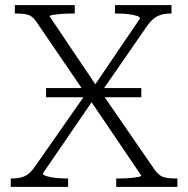

<svg xmlns="http://www.w3.org/2000/svg" viewBox="-20 -730 734 750"><path d="M160 -386H532V-350H160ZM38 -677V-710H272V-677H255Q237 -677 218.5 -675.5Q200 -674 187 -672Q174 -670 174 -666L363 -385L367 -382L584 -67Q601 -44 618 -38.5Q635 -33 663 -33H673V0H434V-33H451Q469 -33 487.5 -34.5Q506 -36 519 -38.5Q532 -41 532 -44L328 -345L324 -349L122 -645Q106 -668 89 -672.5Q72 -677 44 -677ZM22 0V-33H31Q58 -33 78 -42.5Q98 -52 117 -80L326 -379L347 -344L147 -52Q147 -47 160 -42.5Q173 -38 193 -35.5Q213 -33 231 -33H246V0ZM368 -359 343 -387 527 -658Q527 -664 514.5 -668Q502 -672 483 -674.5Q464 -677 445 -677H429V-710H650V-677H645Q617 -677 596.5 -667.5Q576 -658 557 -632Z"/></svg>

Font: Roboto Serif 36pt ExtraLight
Style: Regular
Weight: 250
Designer: Greg Gazdowicz
Foundry: Commercial Type
Version: Version 1.008